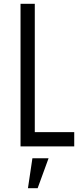

<svg xmlns="http://www.w3.org/2000/svg" viewBox="-20 -770 431 1010"><path d="M163 -750V-75H370.5V0H88V-750ZM127 220 150.5 62.5H235.5L178 220Z"/></svg>

Font: Mohave Light
Style: Regular
Weight: 400
Version: Version 2.003